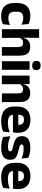

<svg xmlns="http://www.w3.org/2000/svg" viewBox="1312 -2039 740 3404"><g transform="rotate(90 1682.0 -337.0)"><path d="M263 13Q146 13 89.5 -48.5Q33 -110 33 -221.5V-272.5Q33 -382 89.5 -443.5Q146 -505 262.5 -505Q292.5 -505 318.5 -500.8Q344.5 -496.5 366.5 -489Q388.5 -481.5 405 -473L417.5 -346.5Q393 -360.5 363.5 -369.8Q334 -379 297 -379Q239 -379 213 -351Q187 -323 187 -270V-227.5Q187 -173.5 214.5 -144.5Q242 -115.5 300.5 -115.5Q337 -115.5 366.2 -124.2Q395.5 -133 422 -147L410 -20Q384 -6 346 3.5Q308 13 263 13Z M814 0V-289Q814 -316 807 -335.8Q800 -355.5 783.8 -366Q767.5 -376.5 738.5 -376.5Q715 -376.5 697 -368.2Q679 -360 667.2 -345.8Q655.5 -331.5 649 -313.5L618 -385H653.5Q661 -418.5 679 -445Q697 -471.5 728.8 -487.2Q760.5 -503 808.5 -503Q863.5 -503 898.5 -481.8Q933.5 -460.5 950.2 -418.5Q967 -376.5 967 -313.5V0ZM498 0V-660.5H650V-513.5L647.5 -351.5L651 -339.5V0Z M1065 0V-491.5H1218V0ZM1141.5 -538Q1098.5 -538 1079 -557.8Q1059.5 -577.5 1059.5 -611V-614.5Q1059.5 -648 1079 -667.5Q1098.5 -687 1141.5 -687Q1183.5 -687 1203.2 -667.5Q1223 -648 1223 -614.5V-611Q1223 -577 1203.2 -557.5Q1183.5 -538 1141.5 -538Z M1636 0V-289Q1636 -316 1629 -335.8Q1622 -355.5 1605.5 -366Q1589 -376.5 1560.5 -376.5Q1537 -376.5 1519 -368.2Q1501 -360 1488.8 -345.8Q1476.5 -331.5 1470.5 -313.5L1447 -385H1473Q1481 -418.5 1499.2 -445Q1517.5 -471.5 1549.5 -487.2Q1581.5 -503 1630.5 -503Q1685.5 -503 1720.5 -481.8Q1755.5 -460.5 1772.2 -418.5Q1789 -376.5 1789 -313.5V0ZM1320 0V-491.5H1472L1467 -368.5L1473 -354V0Z M2130.5 12.5Q1996.5 12.5 1932.5 -47.2Q1868.5 -107 1868.5 -221.5V-272.5Q1868.5 -385.5 1928.5 -445.8Q1988.5 -506 2103 -506Q2180 -506 2231.2 -479.8Q2282.5 -453.5 2308.2 -405Q2334 -356.5 2334 -288.5V-272Q2334 -253 2332.2 -233.2Q2330.5 -213.5 2327.5 -196.5H2189.5Q2191.5 -225.5 2192 -251.2Q2192.5 -277 2192.5 -298Q2192.5 -328.5 2183 -349.2Q2173.5 -370 2153.8 -381Q2134 -392 2103 -392Q2057 -392 2035.8 -367.2Q2014.5 -342.5 2014.5 -297V-252L2015.5 -235.5V-200.5Q2015.5 -181.5 2021.8 -164.5Q2028 -147.5 2043.8 -134.8Q2059.5 -122 2087.2 -114.8Q2115 -107.5 2158 -107.5Q2203.5 -107.5 2245.5 -116.2Q2287.5 -125 2326 -140L2313.5 -25Q2279.5 -7.5 2233 2.5Q2186.5 12.5 2130.5 12.5ZM1949.5 -196.5V-291H2296.5V-196.5Z M2595 12Q2536.5 12 2489.5 1.8Q2442.5 -8.5 2409 -22L2396 -150.5Q2434.5 -134.5 2481.2 -121.8Q2528 -109 2582.5 -109Q2626 -109 2644.2 -118.2Q2662.5 -127.5 2662.5 -147V-149Q2662.5 -162.5 2653.2 -171.2Q2644 -180 2621.2 -187Q2598.5 -194 2557.5 -203.5Q2496 -218 2460 -237.8Q2424 -257.5 2408.8 -286.2Q2393.5 -315 2393.5 -354.5V-358.5Q2393.5 -431.5 2445.5 -467.8Q2497.5 -504 2598.5 -504Q2655.5 -504 2701 -493.5Q2746.5 -483 2777.5 -468.5L2790.5 -349Q2754.5 -365 2710.2 -375.5Q2666 -386 2617.5 -386Q2588 -386 2571.2 -382Q2554.5 -378 2547.8 -370.5Q2541 -363 2541 -352V-350.5Q2541 -338.5 2549 -330Q2557 -321.5 2578.2 -314Q2599.5 -306.5 2639.5 -297Q2701.5 -283.5 2739.5 -266.2Q2777.5 -249 2795 -221.8Q2812.5 -194.5 2812.5 -149.5V-145Q2812.5 -65.5 2759 -26.8Q2705.5 12 2595 12Z M3128.5 12.5Q2994.5 12.5 2930.5 -47.2Q2866.5 -107 2866.5 -221.5V-272.5Q2866.5 -385.5 2926.5 -445.8Q2986.5 -506 3101 -506Q3178 -506 3229.2 -479.8Q3280.5 -453.5 3306.2 -405Q3332 -356.5 3332 -288.5V-272Q3332 -253 3330.2 -233.2Q3328.5 -213.5 3325.5 -196.5H3187.5Q3189.5 -225.5 3190 -251.2Q3190.5 -277 3190.5 -298Q3190.5 -328.5 3181 -349.2Q3171.5 -370 3151.8 -381Q3132 -392 3101 -392Q3055 -392 3033.8 -367.2Q3012.5 -342.5 3012.5 -297V-252L3013.5 -235.5V-200.5Q3013.5 -181.5 3019.8 -164.5Q3026 -147.5 3041.8 -134.8Q3057.5 -122 3085.2 -114.8Q3113 -107.5 3156 -107.5Q3201.5 -107.5 3243.5 -116.2Q3285.5 -125 3324 -140L3311.5 -25Q3277.5 -7.5 3231 2.5Q3184.5 12.5 3128.5 12.5ZM2947.5 -196.5V-291H3294.5V-196.5Z"/></g></svg>

Font: Anek Bangla Medium
Style: Bold
Weight: 700
Version: Version 1.003